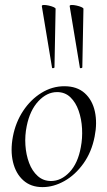

<svg xmlns="http://www.w3.org/2000/svg" viewBox="-20 -752 438 786"><path d="M154 14Q106.2 14 75.3 -13.8Q44.4 -41.6 33.2 -88.6Q22 -135.6 32.8 -193Q44 -251.6 74.8 -298.1Q105.6 -344.6 149.6 -371.8Q193.6 -399 243.4 -399Q295.4 -399 326.8 -370.7Q358.2 -342.4 368.4 -295.5Q378.6 -248.6 367.4 -193Q355.2 -129.8 321.7 -82.9Q288.2 -36 243.8 -11Q199.4 14 154 14ZM188.8 -11Q230.4 -11 264.7 -47.3Q299 -83.6 310.8 -149Q318 -186 315.9 -225.3Q313.8 -264.6 302 -298.6Q290.2 -332.6 268.2 -353.8Q246.2 -375 213.6 -375Q172 -375 137.2 -337.8Q102.4 -300.6 89.4 -236Q81.4 -197.4 84 -158Q86.6 -118.6 99.1 -85.2Q111.6 -51.8 134.4 -31.4Q157.2 -11 188.8 -11ZM193 -475 151.2 -727Q151 -731.4 159.4 -731.6Q167.8 -731.8 179.2 -729.3Q190.6 -726.8 199.1 -723.1Q207.6 -719.4 207.6 -716L203 -476Q203 -474 198.1 -473Q193.2 -472 193 -475ZM307 -475 265.2 -727Q265 -731.4 273.4 -731.6Q281.8 -731.8 293.2 -729.3Q304.6 -726.8 313.1 -723.1Q321.6 -719.4 321.6 -716L317 -476Q317 -474 312.1 -473Q307.2 -472 307 -475Z"/></svg>

Font: Cormorant Light
Style: Italic
Weight: 300
Italic angle: -10°
Designer: Christian Thalmann (Catharsis Fonts)
Foundry: Catharsis Fonts
Version: Version 4.000